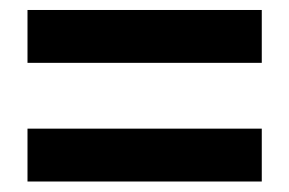

<svg xmlns="http://www.w3.org/2000/svg" viewBox="-20 -518 568 377"><path d="M34 -394.6V-498.4H494V-394.6ZM34 -161.6V-265.4H494V-161.6Z"/></svg>

Font: Source Sans 3 VF
Style: Regular
Weight: 200
Designer: Paul D. Hunt
Foundry: Adobe
Version: Version 3.046;hotconv 1.0.118;makeotfexe 2.5.65603